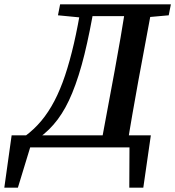

<svg xmlns="http://www.w3.org/2000/svg" viewBox="-68 -684 813 891"><path d="M-48 187 -14 -56H632L597 187H532L533 -24L556 0H41L80 -26L15 187ZM398 0 464 -355Q478 -432 491.5 -509.5Q505 -587 517 -664H640L574 -309Q560 -232 546.5 -154.5Q533 -77 521 0ZM201 -613 211 -664H345L335 -601H325ZM561 -601 571 -664H725L715 -613L582 -601ZM110 -18 48 -52Q90 -83 123.5 -123Q157 -163 184.5 -215.5Q212 -268 234 -334Q256 -400 275 -482Q294 -564 310 -664H371Q349 -534 324 -432Q299 -330 267 -252Q238 -181 200 -130Q162 -79 110 -42ZM333 -609 341 -664H577L568 -609Z"/></svg>

Font: Source Serif 4 18pt SemiBold
Style: Italic
Weight: 600
Italic angle: -12°
Designer: Frank Grießhammer
Foundry: Adobe Systems Incorporated
Version: Version 4.004;hotconv 1.0.116;makeotfexe 2.5.65601